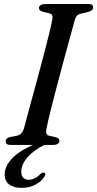

<svg xmlns="http://www.w3.org/2000/svg" viewBox="-20 -720 483 954"><path d="M199 -20.1 204.6 -1.8Q149.7 23.7 117.7 60.4Q85.7 97.2 85.7 132.7Q85.7 153.8 95.9 163.5Q106.1 173.3 122.2 173.3Q137.2 173.3 152.5 165.9Q167.7 158.6 179.7 145.5Q185.2 140.5 189.5 138.6Q193.7 136.8 198.6 138.1Q203.1 138.9 205.1 144Q207 149.1 200.6 157.7Q188.3 178.9 157.9 196.2Q127.4 213.5 88.3 213.5Q46.4 213.5 24.8 195.8Q3.2 178 3.2 146.6Q3.2 115.2 25.1 84.8Q46.9 54.3 90.5 27.4Q134.1 0.5 199 -20.1ZM211 -80.3Q207.2 -64.3 211.2 -55.7Q215.2 -47.1 228.3 -44.5L255.7 -38.5Q266 -35.9 270.6 -31.5Q275.1 -27 275.1 -19.6Q275.1 -10.7 267 -5.4Q258.9 0 245.7 0H32.9Q18.4 0 13.3 -4.9Q8.1 -9.8 8.1 -17.8Q7.8 -26 13.9 -31.5Q19.9 -36.9 30.3 -39.3L60.3 -44.8Q75.7 -47.9 84.6 -56.5Q93.5 -65.1 99.1 -82.1Q104.1 -101.1 113 -134.5Q122 -167.9 133.7 -210.6Q145.4 -253.3 158.2 -300.7Q171.1 -348 183.8 -395.7Q196.6 -443.4 207.7 -486.8Q218.8 -530.2 227.2 -564.9Q235.6 -599.6 239.4 -620.6Q242.8 -635.3 239.4 -643.4Q236 -651.5 222.2 -654.6L193.6 -661.2Q182.7 -664.3 178.2 -668.7Q173.8 -673.2 173.8 -680.4Q173.8 -689.8 182.5 -694.9Q191.3 -700 208.3 -700H418.6Q432.8 -700 437.8 -695.5Q442.8 -691.1 442.8 -683.4Q442.8 -674.8 436.7 -669.5Q430.6 -664.3 418.5 -661L386.7 -653.4Q372 -650.3 364.2 -643.5Q356.4 -636.7 351.8 -621.6Q345.7 -599.3 335.7 -562.7Q325.7 -526.2 313.3 -480.7Q300.8 -435.2 287.5 -385.6Q274.2 -336.1 261.6 -287.9Q249 -239.7 238.3 -197.8Q227.6 -155.9 220.4 -125.1Q213.2 -94.2 211 -80.3Z"/></svg>

Font: Fraunces
Style: Italic
Weight: 900
Italic angle: -16°
Version: Version 1.000;[0bf87f6ff]